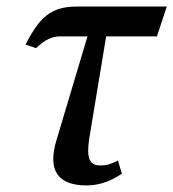

<svg xmlns="http://www.w3.org/2000/svg" viewBox="-20 -556 529 586"><path d="M245 10C287 10 325 -7 352 -26L340 -66C320 -56 307 -51 286 -51C252 -51 244 -75 252 -131L304 -445H459L489 -536H215C136 -536 101 -504 58 -420L90 -409C118 -436 140 -445 164 -445H247L152 -127C125 -36 156 10 245 10Z"/></svg>

Font: Noto Serif Condensed Medium
Style: Italic
Weight: 500
Width: 3
Italic angle: -12°
Designer: Monotype Design Team
Foundry: Monotype Imaging Inc.
Version: Version 2.013